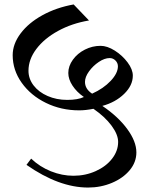

<svg xmlns="http://www.w3.org/2000/svg" viewBox="-20 -827 670 863"><path d="M311 -807 380 -735Q303 -722 241 -688Q179 -654 143.5 -607Q108 -560 108 -509Q108 -473 131 -443Q154 -413 194 -395.5Q234 -378 282 -378Q330 -378 357 -391Q325 -413 306 -442Q287 -471 287 -499Q287 -530 307.5 -558.5Q328 -587 361.5 -604Q395 -621 432 -621Q462 -621 496 -599.5Q530 -578 553.5 -546.5Q577 -515 577 -487Q577 -443 538 -405Q499 -367 440 -351Q511 -303 552 -247Q593 -191 593 -142Q593 -98 563 -62Q533 -26 483 -5Q433 16 376 16Q245 16 99 -86L120 -114Q159 -77 209 -57Q259 -37 310 -37Q364 -37 410.5 -58Q457 -79 484 -114Q511 -149 511 -189Q511 -222 481.5 -262Q452 -302 400 -338Q365 -331 336 -331Q255 -331 186.5 -364.5Q118 -398 77.5 -455Q37 -512 37 -579Q37 -629 72.5 -676.5Q108 -724 170.5 -758.5Q233 -793 311 -807ZM510 -529Q510 -544 499 -555Q488 -566 473 -566Q450 -566 424 -548.5Q398 -531 380 -506Q362 -481 362 -459Q362 -427 394 -406Q445 -429 477.5 -463.5Q510 -498 510 -529Z"/></svg>

Font: Amita
Style: Regular
Weight: 400
Designer: Eduardo Rodriguez Tunni, Modular Infotech, Brian J. Bonislawsky
Foundry: Eduardo Rodriguez Tunni, Modular Infotech, Brian J. Bonislawsky
Version: Version 1.004